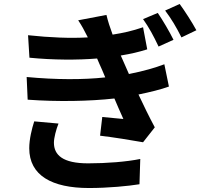

<svg xmlns="http://www.w3.org/2000/svg" viewBox="-20 -882 1040 965"><path d="M152 -272C140 -235 127 -182 127 -137C127 0 241 63 427 63C525 63 626 53 681 44L685 -83C616 -69 517 -61 423 -61C295 -61 251 -103 251 -165C251 -189 262 -231 274 -261ZM806 -559C761 -542 704 -525 628 -510L606 -560L587 -603C641 -612 675 -620 720 -634L699 -745C643 -726 602 -717 546 -708C533 -743 522 -777 515 -807L373 -780C391 -753 403 -731 421 -695V-694C333 -689 233 -693 121 -705L128 -592C248 -580 371 -580 468 -588C476 -570 484 -550 493 -531L509 -493C398 -481 262 -481 114 -495L119 -381C269 -370 430 -373 555 -387C569 -354 584 -319 600 -284C572 -287 533 -290 494 -294L483 -200C550 -192 644 -177 699 -167L758 -242C729 -296 701 -354 676 -407C734 -419 788 -432 829 -447ZM699 -786C730 -742 751 -703 777 -648L852 -682C833 -721 797 -782 773 -817ZM810 -829C842 -786 865 -748 892 -694L967 -730C946 -769 908 -828 883 -862Z"/></svg>

Font: Noto Sans Mono CJK JP Bold
Style: Regular
Weight: 700
Designer: Ryoko NISHIZUKA (kana & ideographs); Paul D. Hunt (Latin, Greek & Cyrillic); Wenlong ZHANG (bopomofo); Sandoll Communica
Foundry: Adobe Systems Incorporated
Version: Version 1.004;PS 1.004;hotconv 1.0.82;makeotf.lib2.5.63406